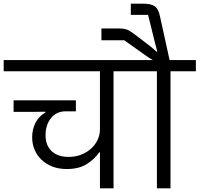

<svg xmlns="http://www.w3.org/2000/svg" viewBox="-40 -1025 1086 1045"><path d="M504 -196H500Q476 -160 433 -132.5Q390 -105 323 -105Q281 -105 246.5 -118Q212 -131 187 -154.5Q162 -178 148.5 -209.5Q135 -241 135 -278Q135 -320 152.5 -355.5Q170 -391 207 -413V-417L135 -416H34V-479H373V-419H316Q268 -419 238 -382.5Q208 -346 208 -289Q208 -233 241.5 -202Q275 -171 333 -171Q370 -171 401 -183Q432 -195 455 -215.5Q478 -236 491 -263.5Q504 -291 504 -321V-637H-20V-698H716V-637H578V0H504Z M814 -637H676V-698H792L767 -713L636 -806H512V-870H604Q620 -870 631 -868.5Q642 -867 651.5 -863.5Q661 -860 669.5 -854.5Q678 -849 689 -841L782 -770L813 -743L816 -745L804 -790L766 -944H672V-1005H741Q782 -1005 802.5 -990.5Q823 -976 831 -935L883 -698H1026V-637H888V0H814Z"/></svg>

Font: IBM Plex Sans Devanagari
Style: Regular
Weight: 400
Designer: Mike Abbink, Paul van der Laan, Pieter van Rosmalen, Erin McLaughlin
Foundry: Bold Monday
Version: Version 1.1